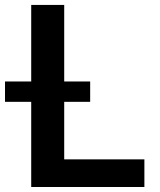

<svg xmlns="http://www.w3.org/2000/svg" viewBox="-53 -747 639 767"><path d="M71.7 -421.5V-727.3H203.5V-421.5H307.2V-340.2H203.5V-110.4H523.8V0H71.7V-340.2H-33V-421.5Z"/></svg>

Font: Inter P Semi Bold
Style: Regular
Weight: 600
Designer: Rasmus Andersson
Foundry: rsms
Version: Version 3.018;git-588b23468